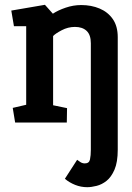

<svg xmlns="http://www.w3.org/2000/svg" viewBox="-20 -510 550 799"><path d="M27 -466 167 -490 200 -453Q221 -467 253 -478Q285 -489 318 -489Q360 -489 394.5 -474.5Q429 -460 449.5 -430.5Q470 -401 470 -355V113Q470 165 456.5 196Q443 227 423.5 242.5Q404 258 382 263.5Q360 269 343 269Q317 269 293 259.5Q269 250 250 234L301 155Q306 159 314.5 164.5Q323 170 333 170Q351 170 354.5 153.5Q358 137 358 113V-330Q358 -365 340.5 -381.5Q323 -398 292 -398Q263 -398 236.5 -384Q210 -370 201 -360V-72L259 -60L258 0H43L33 -61L89 -74V-401H38Z"/></svg>

Font: Kreon Light SemiBold
Style: Regular
Weight: 600
Version: Version 2.002